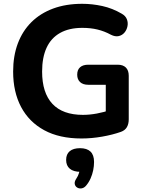

<svg xmlns="http://www.w3.org/2000/svg" viewBox="-20 -736 780 1035"><path d="M419.2 10.5Q300.5 10.5 218.5 -34Q136.5 -78.5 93.6 -159.5Q50.8 -240.5 50.8 -350.2Q50.8 -434.2 76 -501.5Q101.2 -568.8 149.2 -616.5Q197.2 -664.2 266.4 -689.9Q335.5 -715.5 423.2 -715.5Q477 -715.5 531.6 -703.5Q586.2 -691.5 636.5 -662Q656.8 -650.5 663.9 -632.4Q671 -614.2 667.2 -594.9Q663.5 -575.5 651.4 -560.8Q639.2 -546 620.2 -541.5Q601.2 -537 577.8 -548.8Q543 -567.8 505.6 -576.8Q468.2 -585.8 423.8 -585.8Q352.5 -585.8 303.9 -558.4Q255.2 -531 231.1 -478.6Q207 -426.2 207 -350.2Q207 -235.5 262.6 -176.1Q318.2 -116.8 427 -116.8Q463.2 -116.8 502 -124Q540.8 -131.2 578.5 -144.2L550.2 -82.2V-279H456Q427.2 -279 411.8 -293.5Q396.2 -308 396.2 -333.5Q396.2 -359.8 411.8 -373.5Q427.2 -387.2 456 -387.2H614.2Q643.2 -387.2 658.6 -371.9Q674 -356.5 674 -327.5V-93Q674 -67.8 664 -50.5Q654 -33.2 631.8 -25.2Q586.5 -9.2 530.4 0.6Q474.2 10.5 419.2 10.5ZM444.2 264.5Q433.5 277.2 419.8 279.4Q406 281.5 395.4 274.6Q384.8 267.8 382.8 255.1Q380.8 242.5 391.8 226.2Q401.2 212.8 406.1 195.8Q411 178.8 411 166.2L414 190.2Q376.2 190.2 356.4 173.6Q336.5 157 336.5 126Q336.5 95.2 355.9 79Q375.2 62.8 411.5 62.8Q448.5 62.8 467.8 81.1Q487 99.5 487 137Q487 159 482.4 181.6Q477.8 204.2 468.4 225.6Q459 247 444.2 264.5Z"/></svg>

Font: Nunito ExtraLight
Style: Regular
Weight: 200
Designer: Vernon Adams
Foundry: Vernon Adams
Version: Version 3.602;April 4, 2023;FontCreator 14.0.0.2856 64-bit